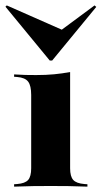

<svg xmlns="http://www.w3.org/2000/svg" viewBox="-30 -696 379 716"><path d="M86.3 -209.7V-341.9Q86.3 -376.6 75 -391.5Q63.7 -406.5 33.9 -408.9L22.6 -409.7V-418.5Q48.4 -416.9 65.3 -416.5Q82.3 -416.1 104.8 -416.1Q141.9 -416.1 171.8 -419Q201.6 -421.8 231.5 -427.4V-418.5V-209.7ZM158.9 -2.4Q121.8 -2.4 93.1 -2Q64.5 -1.6 22.6 0V-8.9L33.9 -9.7Q63.7 -12.1 75 -25Q86.3 -37.9 86.3 -68.5V-209.7H231.5V-68.5Q231.5 -37.9 243.1 -25Q254.8 -12.1 284.7 -9.7L296 -8.9V0Q254.8 -1.6 225.8 -2Q196.8 -2.4 158.9 -2.4ZM322.6 -675.8 329 -670.2 164.5 -470.2H155.6L-9.7 -671L-4.8 -675.8L227.4 -573.4L176.6 -567.7Z"/></svg>

Font: Playfair 144pt SemiExpanded Black
Style: Regular
Weight: 900
Width: 6
Designer: Claus Eggers Sørensen
Foundry: Claus Eggers Sørensen
Version: Version 2.203